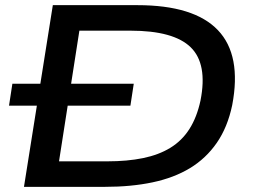

<svg xmlns="http://www.w3.org/2000/svg" viewBox="-20 -725 985 745"><path d="M73 0 185 -705H513Q733 -705 825.5 -608Q918 -511 881 -317Q863 -231 821 -170.5Q779 -110 717 -72.5Q655 -35 572 -17.5Q489 0 387 0ZM209 -99H397Q474 -99 535 -111.5Q596 -124 641 -151.5Q686 -179 715 -224.5Q744 -270 758 -335Q786 -477 720 -541.5Q654 -606 486 -606H288ZM15 -315 28 -400H499L486 -315Z"/></svg>

Font: Nunito Sans 10pt Expanded SemiBold
Style: Italic
Weight: 600
Width: 7
Italic angle: -9°
Designer: Vernon Adams
Foundry: Vernon Adams
Version: Version 3.101;gftools[0.9.27]